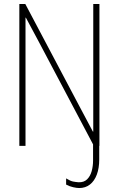

<svg xmlns="http://www.w3.org/2000/svg" viewBox="-20 -740 602 974"><path d="M78.1 0V-719.7H108.4L383.8 -199.2L451.2 -72.3H453.1V-255.9V-719.7H484.4V0H456.1L177.7 -526.4L111.3 -650.4H109.4V-474.6V0ZM381.8 213.9Q369.6 213.9 351.1 209.7Q332.5 205.6 315.4 196.3V165Q336.9 178.2 350.6 180.9Q364.3 183.6 378.9 184.6Q405.8 185.5 421.9 169.7Q438 153.8 445.1 128.2Q452.1 102.5 452.1 74.2V-29.3H483.4V68.4Q483.4 112.8 471.2 145.5Q459 178.2 436.3 196Q413.6 213.9 381.8 213.9Z"/></svg>

Font: Reddit Mono ExtraLight
Style: Regular
Weight: 250
Monospace: yes
Designer: Stephen Hutchings
Foundry: Reddit
Version: Version 1.014